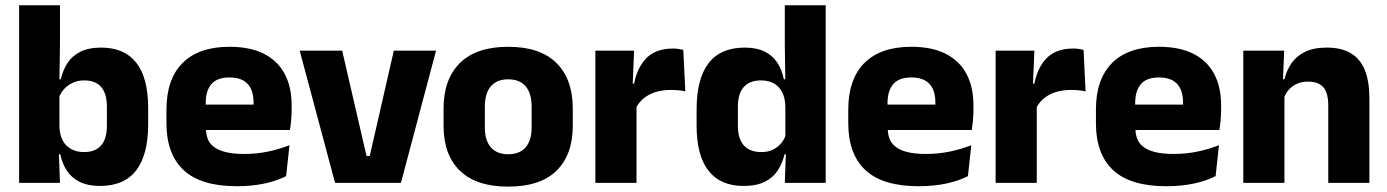

<svg xmlns="http://www.w3.org/2000/svg" viewBox="-20 -680 5159 714"><path d="M351.5 11.5Q307.5 11.5 277.5 -3Q247.5 -17.5 229.5 -44.2Q211.5 -71 204 -106.5H164.5L201 -209.5Q202 -179 213 -158Q224 -137 244.5 -125.8Q265 -114.5 292.5 -114.5Q334.5 -114.5 356 -139.2Q377.5 -164 377.5 -213.5V-283Q377.5 -332 356.2 -356.5Q335 -381 293 -381Q269.5 -381 250.2 -372Q231 -363 217.8 -348.2Q204.5 -333.5 198.5 -314.5L164 -385H206Q213.5 -418 230.5 -444.8Q247.5 -471.5 278.2 -487.2Q309 -503 356.5 -503Q442.5 -503 486.8 -446.8Q531 -390.5 531 -278V-218Q531 -104.5 486.5 -46.5Q442 11.5 351.5 11.5ZM51 0V-660.5H203V-513.5L200.5 -356L201 -342.5V-154L198.5 -124.5L203 0Z M861 12.5Q727 12.5 663 -47.2Q599 -107 599 -221.5V-272.5Q599 -385.5 659 -445.8Q719 -506 833.5 -506Q910.5 -506 961.8 -479.8Q1013 -453.5 1038.8 -405Q1064.5 -356.5 1064.5 -288.5V-272Q1064.5 -253 1062.8 -233.2Q1061 -213.5 1058 -196.5H920Q922 -225.5 922.5 -251.2Q923 -277 923 -298Q923 -328.5 913.5 -349.2Q904 -370 884.2 -381Q864.5 -392 833.5 -392Q787.5 -392 766.2 -367.2Q745 -342.5 745 -297V-252L746 -235.5V-200.5Q746 -181.5 752.2 -164.5Q758.5 -147.5 774.2 -134.8Q790 -122 817.8 -114.8Q845.5 -107.5 888.5 -107.5Q934 -107.5 976 -116.2Q1018 -125 1056.5 -140L1044 -25Q1010 -7.5 963.5 2.5Q917 12.5 861 12.5ZM680 -196.5V-291H1027V-196.5Z M1355 -100 1444.5 -491.5H1601.5L1471 0H1226L1094.5 -491.5H1252.5L1343 -100Z M1870 14Q1751 14 1690.2 -45.2Q1629.5 -104.5 1629.5 -212V-276.5Q1629.5 -385.5 1690.5 -445.8Q1751.5 -506 1870 -506Q1988.5 -506 2049.2 -445.8Q2110 -385.5 2110 -276.5V-212Q2110 -104.5 2049.5 -45.2Q1989 14 1870 14ZM1870 -106.5Q1912.5 -106.5 1934.8 -132.2Q1957 -158 1957 -205.5V-283Q1957 -333 1934.8 -359Q1912.5 -385 1870 -385Q1827.5 -385 1805.2 -359Q1783 -333 1783 -283V-205.5Q1783 -158 1805.2 -132.2Q1827.5 -106.5 1870 -106.5Z M2344 -276 2302 -369H2338Q2350 -430 2384.8 -464.8Q2419.5 -499.5 2483 -499.5Q2494 -499.5 2503.2 -498Q2512.5 -496.5 2521 -494.5L2528.5 -340Q2518 -343 2504 -344.2Q2490 -345.5 2475.5 -345.5Q2426.5 -345.5 2393 -327.2Q2359.5 -309 2344 -276ZM2194 0V-491.5H2338L2331.5 -334.5L2347 -332.5V0Z M2745 11.5Q2659 11.5 2614.8 -45Q2570.5 -101.5 2570.5 -213V-273.5Q2570.5 -387 2615 -445Q2659.5 -503 2749.5 -503Q2793.5 -503 2823 -488.5Q2852.5 -474 2870.2 -447.5Q2888 -421 2895 -385H2936.5L2900.5 -286Q2899.5 -316.5 2888.5 -337.5Q2877.5 -358.5 2857.8 -369.8Q2838 -381 2810 -381Q2768 -381 2746 -356.5Q2724 -332 2724 -283V-212.5Q2724 -164 2746.2 -139.2Q2768.5 -114.5 2812 -114.5Q2835 -114.5 2853.2 -123Q2871.5 -131.5 2884.2 -146.5Q2897 -161.5 2903 -180.5L2940.5 -106.5H2897.5Q2890 -73.5 2872.5 -46.5Q2855 -19.5 2824 -4Q2793 11.5 2745 11.5ZM2898.5 0 2903 -124.5 2900.5 -150.5V-349.5V-371L2898.5 -513.5V-660.5H3050.5V0Z M3396.5 12.5Q3262.5 12.5 3198.5 -47.2Q3134.5 -107 3134.5 -221.5V-272.5Q3134.5 -385.5 3194.5 -445.8Q3254.5 -506 3369 -506Q3446 -506 3497.2 -479.8Q3548.5 -453.5 3574.2 -405Q3600 -356.5 3600 -288.5V-272Q3600 -253 3598.2 -233.2Q3596.5 -213.5 3593.5 -196.5H3455.5Q3457.5 -225.5 3458 -251.2Q3458.5 -277 3458.5 -298Q3458.5 -328.5 3449 -349.2Q3439.5 -370 3419.8 -381Q3400 -392 3369 -392Q3323 -392 3301.8 -367.2Q3280.5 -342.5 3280.5 -297V-252L3281.5 -235.5V-200.5Q3281.5 -181.5 3287.8 -164.5Q3294 -147.5 3309.8 -134.8Q3325.5 -122 3353.2 -114.8Q3381 -107.5 3424 -107.5Q3469.5 -107.5 3511.5 -116.2Q3553.5 -125 3592 -140L3579.5 -25Q3545.5 -7.5 3499 2.5Q3452.5 12.5 3396.5 12.5ZM3215.5 -196.5V-291H3562.5V-196.5Z M3832.5 -276 3790.5 -369H3826.5Q3838.5 -430 3873.2 -464.8Q3908 -499.5 3971.5 -499.5Q3982.5 -499.5 3991.8 -498Q4001 -496.5 4009.5 -494.5L4017 -340Q4006.5 -343 3992.5 -344.2Q3978.5 -345.5 3964 -345.5Q3915 -345.5 3881.5 -327.2Q3848 -309 3832.5 -276ZM3682.5 0V-491.5H3826.5L3820 -334.5L3835.5 -332.5V0Z M4317.5 12.5Q4183.5 12.5 4119.5 -47.2Q4055.5 -107 4055.5 -221.5V-272.5Q4055.5 -385.5 4115.5 -445.8Q4175.5 -506 4290 -506Q4367 -506 4418.2 -479.8Q4469.5 -453.5 4495.2 -405Q4521 -356.5 4521 -288.5V-272Q4521 -253 4519.2 -233.2Q4517.5 -213.5 4514.5 -196.5H4376.5Q4378.5 -225.5 4379 -251.2Q4379.5 -277 4379.5 -298Q4379.5 -328.5 4370 -349.2Q4360.5 -370 4340.8 -381Q4321 -392 4290 -392Q4244 -392 4222.8 -367.2Q4201.5 -342.5 4201.5 -297V-252L4202.5 -235.5V-200.5Q4202.5 -181.5 4208.8 -164.5Q4215 -147.5 4230.8 -134.8Q4246.5 -122 4274.2 -114.8Q4302 -107.5 4345 -107.5Q4390.5 -107.5 4432.5 -116.2Q4474.5 -125 4513 -140L4500.5 -25Q4466.5 -7.5 4420 2.5Q4373.5 12.5 4317.5 12.5ZM4136.5 -196.5V-291H4483.5V-196.5Z M4919.5 0V-289Q4919.5 -316 4912.5 -335.8Q4905.5 -355.5 4889 -366Q4872.5 -376.5 4844 -376.5Q4820.5 -376.5 4802.5 -368.2Q4784.5 -360 4772.2 -345.8Q4760 -331.5 4754 -313.5L4730.5 -385H4756.5Q4764.5 -418.5 4782.8 -445Q4801 -471.5 4833 -487.2Q4865 -503 4914 -503Q4969 -503 5004 -481.8Q5039 -460.5 5055.8 -418.5Q5072.5 -376.5 5072.5 -313.5V0ZM4603.5 0V-491.5H4755.5L4750.5 -368.5L4756.5 -354V0Z"/></svg>

Font: Anek Latin
Style: Bold
Weight: 700
Designer: Yesha Goshar
Foundry: Ek Type
Version: Version 1.003